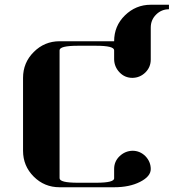

<svg xmlns="http://www.w3.org/2000/svg" viewBox="-20 -789 732 809"><path d="M77.1 -153.8V-460.9Q77.1 -524.9 122.1 -569.8Q167.5 -615.2 231 -615.2H460.9Q460.9 -679.7 506.3 -724.1Q552.2 -769 615.2 -769H691.9V-750Q660.2 -750 637.7 -727.5Q615.2 -705.1 615.2 -672.9V-538.1Q615.2 -506.3 592.8 -483.9Q569.8 -461.4 538.1 -460.9Q505.9 -460.9 483.9 -483.9Q461.9 -506.8 460.9 -538.1V-577.1Q460.9 -596.2 384.8 -596.2H308.1Q231 -596.2 231 -577.1V-38.1Q231 -19 308.1 -19H384.8Q461.9 -19 460.9 -38.1V-77.1Q460.9 -108.9 483.9 -130.9Q506.8 -152.8 538.1 -153.8Q569.8 -153.8 592.8 -130.9Q615.2 -107.4 615.2 -76.7Q615.2 -45.4 569.8 -22.5Q525.4 0 460.9 0H231Q167 0 122.1 -44.9Q77.1 -89.8 77.1 -153.8Z"/></svg>

Font: Hjet
Style: Regular
Weight: 400
Designer: T. Christopher White
Version: Version 1.2